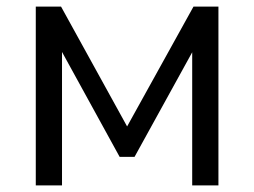

<svg xmlns="http://www.w3.org/2000/svg" viewBox="-20 -559 766 579"><path d="M87.9 0V-539.1H164.1L363.3 -177.7L563.5 -539.1H638.7V0H559.6V-401.4L385.7 -85.9H340.8L167 -402.3V0Z"/></svg>

Font: Min Sans
Style: Regular
Weight: 400
Designer: Jinseong-Kim, NotoSansCJK, Nunito
Foundry: Jinseong-Kim
Version: Version 1.400;Glyphs 3.1.2 (3151)